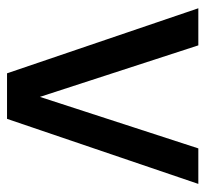

<svg xmlns="http://www.w3.org/2000/svg" viewBox="-39 -545 584 546"><g transform="rotate(90 253.0 -272.0)"><path d="M188.5 0 3.5 -544H109L255.5 -93.5L402 -544H503L318 0Z"/></g></svg>

Font: Encode Sans SmCnd Md
Style: Regular
Weight: 500
Width: 4
Designer: Multiple Designers
Foundry: Impallari Type
Version: Version 3.002; ttfautohint (v1.8.3) -l 8 -r 50 -G 200 -x 14 